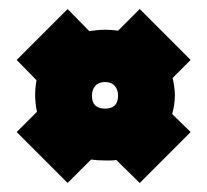

<svg xmlns="http://www.w3.org/2000/svg" viewBox="-20 -504 460 426"><path d="M17 -371 130 -484 178 -435Q186 -436 194.5 -437Q203 -438 213 -438Q221 -438 228 -437.5Q235 -437 242 -436L290 -484L403 -371L363 -331Q368 -309 368 -293Q368 -272 362 -251L403 -211L290 -98L238 -149Q232 -148 226 -148Q220 -148 213 -148Q205 -148 197 -148.5Q189 -149 182 -150L130 -98L17 -211L62 -256Q60 -265 59 -274.5Q58 -284 58 -293Q58 -310 61 -326ZM213 -263Q242 -263 242 -292Q242 -305 234.5 -313.5Q227 -322 213 -322Q199 -322 191.5 -313.5Q184 -305 184 -292Q184 -263 213 -263Z"/></svg>

Font: Georama ExtraCondensed Black
Style: Regular
Weight: 900
Width: 2
Designer: Jean-Baptiste Levee
Foundry: Production Type
Version: Version 1.000